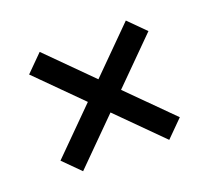

<svg xmlns="http://www.w3.org/2000/svg" viewBox="-71 -557 557 511"><g transform="rotate(-20 207.5 -302.0)"><path d="M38 -180 160 -302 38 -424 85 -471 207 -349 329 -471 376 -424 254 -302 376 -180 329 -133 207 -255 85 -133Z"/></g></svg>

Font: Mukta Medium
Style: Regular
Weight: 500
Designer: Girish Dalvi and Yashodeep Gholap
Foundry: Ek Type
Version: Version 2.538;PS 1.002;hotconv 16.6.51;makeotf.lib2.5.65220;